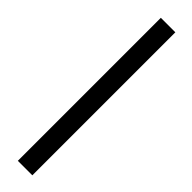

<svg xmlns="http://www.w3.org/2000/svg" viewBox="-296 -690 800 800"><g transform="rotate(45 104.5 -289.5)"><path d="M149.9 -710.9V131.8H64.5V-710.9Z"/></g></svg>

Font: Hanuman
Style: Bold
Weight: 700
Designer: Danh Hong
Version: Version 8.002; ttfautohint (v1.8.3)